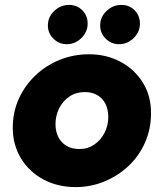

<svg xmlns="http://www.w3.org/2000/svg" viewBox="-20 -749 666 782"><path d="M288 13Q215 13 157 -18Q99 -49 65.5 -104Q32 -159 32 -229Q32 -293 57 -347.5Q82 -402 125 -442.5Q168 -483 224 -505.5Q280 -528 342 -528Q414 -528 471.5 -497Q529 -466 562.5 -411.5Q596 -357 595 -286Q595 -223 570.5 -168Q546 -113 503.5 -73Q461 -33 405.5 -10Q350 13 288 13ZM303 -142Q338 -142 364.5 -160.5Q391 -179 406 -208.5Q421 -238 421 -273Q421 -303 409.5 -326Q398 -349 376.5 -361.5Q355 -374 325 -374Q290 -374 263 -356Q236 -338 221 -308Q206 -278 206 -243Q206 -214 217.5 -191Q229 -168 251 -155Q273 -142 303 -142ZM465 -569Q433 -569 410.5 -591.5Q388 -614 388 -645Q388 -680 414 -704.5Q440 -729 474 -729Q507 -729 528.5 -707Q550 -685 550 -653Q550 -619 524.5 -594Q499 -569 465 -569ZM252 -569Q220 -569 197.5 -591.5Q175 -614 175 -645Q175 -680 201 -704.5Q227 -729 261 -729Q294 -729 315.5 -707Q337 -685 337 -653Q337 -619 311.5 -594Q286 -569 252 -569Z"/></svg>

Font: MuseoModerno Thin ExtraBold
Style: Italic
Weight: 800
Italic angle: -9°
Version: Version 1.003